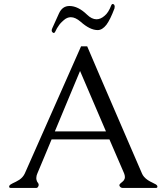

<svg xmlns="http://www.w3.org/2000/svg" viewBox="-20 -925 818 945"><path d="M409.2 -696.8Q433.6 -639.2 469.5 -555.7Q505.4 -472.2 543.7 -383.8Q582 -295.4 617.9 -211.9Q653.8 -128.4 678.7 -71.3Q686 -53.2 707.5 -38.6Q718.8 -31.2 729.7 -26.4Q740.7 -21.5 747.6 -17.1Q752.4 -13.7 753.9 -10.3Q754.9 -8.3 754.9 -6.3Q754.9 -4.9 753.9 -2.9Q752.4 0 748 0H583Q578.6 0 574.2 -2.9Q569.3 -6.3 568.4 -10.3Q567.4 -11.7 567.4 -13.2Q567.4 -17.6 573.2 -22.5Q577.6 -26.9 584 -31.7Q590.3 -36.6 593.3 -44.9Q594.7 -48.8 594.7 -53.7Q594.7 -62 590.8 -71.8L518.6 -238.8H233.9Q216.3 -196.8 199 -155Q181.6 -113.3 164.1 -71.8Q159.7 -62 159.2 -54.2Q158.7 -50.8 158.7 -47.4Q158.7 -42.5 160.2 -38.1Q161.6 -31.7 165 -27.6Q168.5 -23.4 169.9 -19Q170.4 -15.1 170.4 -13.7Q170.4 -12.2 169.4 -10.3Q166 0 158.7 0H32.7Q27.8 0 25.9 -2.9Q25.9 -3.4 24.9 -5.4Q24.9 -6.3 25.9 -10.3Q28.8 -16.6 42.5 -22.9Q49.8 -26.4 58.3 -30.5Q66.9 -34.7 75.7 -40.5Q93.8 -53.2 102.1 -71.3L378.9 -696.8ZM543.5 -883.8Q522.5 -828.1 503.9 -803.2Q483.4 -776.9 460.9 -776.9Q422.9 -776.9 377 -817.9Q351.1 -840.3 328.6 -840.3Q310.5 -840.3 294.4 -826.2Q290 -822.3 284.4 -817.1Q278.8 -812 272 -803.2Q259.3 -786.1 251 -767.6Q248.5 -762.7 244.6 -762.7Q242.2 -762.7 238.8 -765.6Q234.4 -769 234.4 -774.9Q234.4 -779.8 237.3 -786.1Q253.4 -821.3 270 -858.4Q286.6 -895.5 321.8 -895.5Q364.3 -895.5 408.2 -853Q431.6 -830.1 455.1 -830.1Q475.1 -830.1 494.6 -847.2Q513.7 -862.3 527.8 -899.4Q530.3 -905.3 534.7 -905.3Q535.6 -905.3 537.1 -904.8Q543 -903.3 544.4 -894.5V-892.1Q544.4 -888.2 543.5 -883.8ZM501.5 -278.3 374 -575.7Q342.8 -501 311.8 -426.8Q280.8 -352.5 250 -278.3Z"/></svg>

Font: Caudex
Style: Regular
Weight: 400
Version: Version 1.01